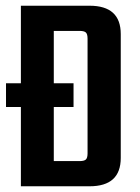

<svg xmlns="http://www.w3.org/2000/svg" viewBox="-20 -651 490 671"><path d="M53 -631H293Q402 -631 402 -532V-99Q402 0 293 0H53V-277H1V-360H53ZM286 -115V-516Q286 -532 280 -537.5Q274 -543 258 -543H168V-360H237V-277H168V-88H258Q274 -88 280 -93.5Q286 -99 286 -115Z"/></svg>

Font: Teko Medium
Style: Regular
Weight: 500
Designer: Manushi Parikh, Jonny Pinhorn
Foundry: Indian Type Foundry
Version: Version 1.106;PS 1.0;hotconv 1.0.78;makeotf.lib2.5.61930; tt